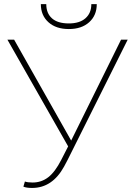

<svg xmlns="http://www.w3.org/2000/svg" viewBox="-20 -904 666 934"><path d="M326.2 -220.2 568.8 -710.9H601.1L309.1 -126.5L291.5 -93.3Q234.4 10.3 136.2 10.3Q108.4 10.3 93.8 3.9L101.1 -21Q114.7 -16.1 138.7 -16.1Q181.2 -16.1 214.6 -41.7Q248 -67.4 278.3 -127L311.5 -191.9L16.1 -710.9H48.8ZM450.7 -883.8Q450.7 -829.1 413.8 -795.9Q377 -762.7 314.9 -762.7Q252.4 -762.7 215.6 -795.9Q178.7 -829.1 178.7 -883.8H205.1Q205.1 -839.4 232.9 -814.7Q260.7 -790 314.9 -790Q367.2 -790 395.8 -815.2Q424.3 -840.3 424.3 -883.8Z"/></svg>

Font: Roboto Thin
Style: Regular
Weight: 250
Designer: Google
Version: Version 2.134; 2016